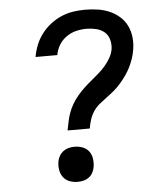

<svg xmlns="http://www.w3.org/2000/svg" viewBox="-53 -789 707 844"><g transform="rotate(-5 300.0 -367.5)"><path d="M231 -221Q235 -240 239 -260Q243 -280 250 -299Q257 -318 268 -336.5Q279 -355 292.5 -371Q306 -387 322 -402Q338 -417 354.5 -430.5Q371 -444 387 -458Q403 -472 417 -488Q431 -504 441.5 -523Q452 -542 455 -561Q458 -583 452 -603.5Q446 -624 431 -636.5Q416 -649 395 -654Q374 -659 353 -659Q330 -659 307 -653.5Q284 -648 264 -634Q244 -620 231.5 -599.5Q219 -579 215 -555Q215 -555 215 -555Q215 -555 215 -555H119Q119 -555 119 -555.5Q119 -556 119 -556Q124 -583 134 -608Q144 -633 161 -655.5Q178 -678 200.5 -695.5Q223 -713 248.5 -724Q274 -735 300.5 -739Q327 -743 353 -743Q381 -743 408.5 -739Q436 -735 460.5 -724.5Q485 -714 505 -696.5Q525 -679 536.5 -655.5Q548 -632 551 -604Q554 -576 549 -548Q546 -529 539.5 -510Q533 -491 524 -473Q515 -455 503 -438Q491 -421 477.5 -405.5Q464 -390 448 -376.5Q432 -363 415.5 -351Q399 -339 382.5 -325.5Q366 -312 355 -295Q344 -278 338 -259Q332 -240 329 -221ZM255 8Q237 8 220 1.5Q203 -5 192.5 -19Q182 -33 179 -51.5Q176 -70 179 -88Q181 -101 188 -113Q195 -125 206 -133Q217 -141 229.5 -144Q242 -147 255 -147Q274 -147 291 -140.5Q308 -134 318.5 -120Q329 -106 331.5 -87.5Q334 -69 331 -51Q329 -38 322.5 -26Q316 -14 305 -6Q294 2 281 5Q268 8 255 8Z"/></g></svg>

Font: Iosevka Curly Medium Extended
Style: Italic
Weight: 500
Width: 7
Italic angle: -9°
Monospace: yes
Designer: Belleve Invis
Foundry: Belleve Invis
Version: Version 11.1.0; ttfautohint (v1.8.3)